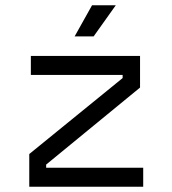

<svg xmlns="http://www.w3.org/2000/svg" viewBox="-20 -708 652 728"><path d="M523 -72V0H91V-124L445 -412V-424H97V-496H511V-376L155 -84V-72ZM419 -688 335 -570H263L329 -688Z"/></svg>

Font: Space Mono
Style: Regular
Weight: 400
Monospace: yes
Designer: Colophon Foundry / Benjamin Critton
Foundry: Colophon Foundry
Version: Version 1.000;PS 1.003;hotconv 1.0.81;makeotf.lib2.5.63406